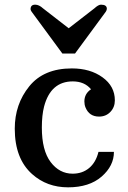

<svg xmlns="http://www.w3.org/2000/svg" viewBox="-20 -801 554 831"><path d="M43.9 0ZM374 -414.6Q345.7 -448.7 294.9 -448.7Q199.7 -448.7 170.9 -340.3Q161.1 -302.2 161.1 -249Q161.1 -149.9 199.2 -99.6Q237.3 -49.3 294.4 -49.3Q336.4 -49.3 365.7 -73.7Q395 -98.1 406.2 -143.6H473.1Q473.1 -83 419.7 -36.6Q366.2 9.8 274.7 9.8Q183.1 9.8 119.1 -47.4Q43.9 -114.3 43.9 -244.1Q43.9 -350.1 106.7 -427.5Q169.4 -504.9 291 -504.9Q370.6 -504.9 423.8 -466.3Q477.1 -427.7 477.1 -366.7Q477.1 -336.9 457.8 -316.7Q438.5 -296.4 408.7 -296.4Q366.2 -296.4 350.1 -335.9Q345.2 -347.7 345.2 -361.8Q345.2 -395.5 374 -414.6ZM250 -569.3 116.7 -750.5Q112.3 -757.3 112.3 -761.2Q112.3 -780.8 132.3 -780.8Q148.9 -780.8 166.5 -764.6L277.3 -678.7L388.2 -764.6Q405.8 -780.8 417 -780.8Q442.4 -780.8 442.4 -763.2Q442.4 -757.3 438 -750.5L304.7 -569.3Z"/></svg>

Font: Arbutus Slab
Style: Regular
Weight: 400
Version: Version 1.002; ttfautohint (v0.92) -l 10 -r 16 -G 200 -x 7 -